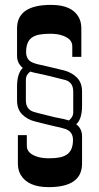

<svg xmlns="http://www.w3.org/2000/svg" viewBox="-20 -730 406 786"><path d="M49.8 -613.8Q49.8 -710 189 -710Q275.4 -710 302.7 -658.7Q313 -640.1 313 -612.8V-497.1H275.9V-541Q275.9 -573.7 228 -586.9Q210.4 -591.8 185.1 -591.8Q159.7 -591.8 141.4 -588.4Q123 -585 111.3 -576.7Q86.9 -560.1 86.9 -517.1Q86.9 -481.9 119.1 -471.7Q128.4 -468.3 139.6 -465.8Q150.9 -463.4 160.6 -461.2Q170.4 -459 180.7 -456.5Q211.4 -449.7 242.4 -441.7Q273.4 -433.6 294.7 -412.6Q315.9 -391.6 315.9 -355V-296.9Q315.9 -242.7 292 -221.2Q315.9 -203.6 315.9 -171.9V-60.1Q315.9 36.1 179.2 36.1Q94.2 36.1 64.5 -14.6Q53.2 -33.7 53.2 -61V-176.8H89.8V-132.8Q89.8 -100.1 137.7 -86.9Q155.8 -82 181.2 -82Q206.5 -82 224.6 -85.7Q242.7 -89.4 254.9 -98.1Q278.8 -115.2 278.8 -157.2Q278.8 -191.9 247.1 -202.1Q236.8 -205.6 216.1 -210.2Q195.3 -214.8 184.8 -217.5Q174.3 -220.2 162.1 -223.1Q149.9 -226.1 121.1 -233.4Q92.3 -240.7 71 -261.5Q49.8 -282.2 49.8 -318.8V-377Q49.8 -428.7 73.2 -452.1Q49.8 -470.7 49.8 -502ZM262.2 -236.8Q279.8 -251.5 279.8 -269V-355Q279.8 -392.6 248 -402.3Q234.9 -405.8 214.8 -410.6Q194.8 -415.5 183.6 -418.5Q158.2 -424.8 140.6 -428.2Q110.8 -434.1 104 -437Q85.9 -423.8 85.9 -404.8V-318.8Q85.9 -282.2 118.2 -272Q127 -269 137.7 -266.6Q148.4 -264.2 159.7 -261.2Q170.9 -258.3 182.6 -255.4Q202.6 -250 222.7 -246.3Q242.7 -242.7 249.3 -240.5Q255.9 -238.3 262.2 -236.8Z"/></svg>

Font: Smokum
Style: Regular
Weight: 400
Designer: Astigmatic (AOETI)
Foundry: Astigmatic (AOETI)
Version: Version 1.001